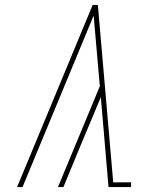

<svg xmlns="http://www.w3.org/2000/svg" viewBox="-20 -755 640 775"><path d="M49 0 354 -735H375L437 -19H509V0H418L387 -363L300 -155L236 0H214L383 -407L358 -692L71 0Z"/></svg>

Font: Iosevka Etoile Thin
Style: Italic
Weight: 100
Italic angle: -9°
Designer: Belleve Invis
Foundry: Belleve Invis
Version: Version 22.1.2; ttfautohint (v1.8.4)